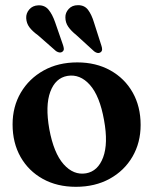

<svg xmlns="http://www.w3.org/2000/svg" viewBox="-20 -709 591 740"><path d="M278 -468.5Q350 -468.5 405.2 -437.8Q460.5 -407 491.2 -352.8Q522 -298.5 522 -227.5Q522 -159 490.5 -105Q459 -51 402.8 -20Q346.5 11 272.5 11Q200 11 145 -19.5Q90 -50 59.2 -104.2Q28.5 -158.5 28.5 -229.5Q28.5 -298 60.2 -352Q92 -406 148 -437.2Q204 -468.5 278 -468.5ZM311.5 -41Q357.5 -49 377.5 -102.5Q397.5 -156 381 -246Q364.5 -339 326.5 -381.8Q288.5 -424.5 240 -416.5Q193.5 -408.5 173.8 -355.2Q154 -302 170 -211.5Q187 -119 225.2 -76Q263.5 -33 311.5 -41ZM342.5 -621.5 371 -532.5Q373.5 -525 373.5 -518.8Q373.5 -512.5 368.5 -508Q357.5 -500 343 -511L274 -574Q254 -590 243 -606Q232 -622 232 -642Q231.5 -660 244.8 -674.5Q258 -689 280 -689Q305.5 -689.5 319.5 -670.8Q333.5 -652 342.5 -621.5ZM192.5 -623 223 -535Q225.5 -527.5 226 -521.2Q226.5 -515 221.5 -510.5Q211.5 -502 196 -512L126.5 -573Q105 -588.5 93.5 -603.8Q82 -619 81 -639Q80 -657.5 92.8 -672.5Q105.5 -687.5 127.5 -688.5Q152.5 -689.5 167.2 -671.5Q182 -653.5 192.5 -623Z"/></svg>

Font: Fraunces 72pt Soft SemiBold
Style: Regular
Weight: 600
Version: Version 1.000;[b76b70a41]